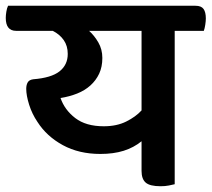

<svg xmlns="http://www.w3.org/2000/svg" viewBox="-54 -635 734 666"><path d="M552 -528V4Q544 6 531.5 8.5Q519 11 503 11Q466 11 451.5 -1.5Q437 -14 437 -42V-145Q410 -123 375 -112Q340 -101 294 -101Q220 -101 164 -131.5Q108 -162 76 -212Q57 -240 47 -272Q37 -304 37 -327Q37 -340 42 -349Q47 -358 61 -360Q124 -365 152.5 -387.5Q181 -410 181 -448Q181 -476 167 -496Q153 -516 129 -528H2Q-34 -528 -34 -573Q-34 -582 -32 -594.5Q-30 -607 -26 -615H624Q644 -615 652 -604Q660 -593 660 -571Q660 -562 658 -549Q656 -536 653 -528ZM306 -197Q351 -197 384 -213.5Q417 -230 437 -252V-528H255Q273 -512 287 -488Q301 -464 301 -434Q301 -403 290 -379.5Q279 -356 259.5 -338.5Q240 -321 213.5 -310.5Q187 -300 156 -295Q170 -254 207 -225.5Q244 -197 306 -197Z"/></svg>

Font: Baloo 2 SemiBold
Style: Regular
Weight: 600
Designer: Sarang Kulkarni and Ek Type
Foundry: Ek Type
Version: Version 1.640;hotconv 1.0.111;makeotfexe 2.5.65597; ttfautoh